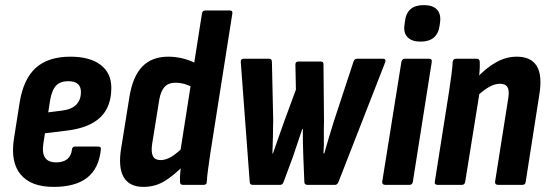

<svg xmlns="http://www.w3.org/2000/svg" viewBox="-20 -724 2149 752"><path d="M190 8Q101 8 60.5 -41Q20 -90 35 -183L57 -323Q72 -415 120.5 -458.5Q169 -502 256 -502Q332 -502 374 -470Q416 -438 416 -380Q416 -306 373.5 -265Q331 -224 246 -213L156 -202L150 -163Q144 -125 156.5 -106.5Q169 -88 200 -88Q227 -88 243 -100.5Q259 -113 262 -139Q263 -150 274 -150H364Q377 -150 375 -139Q368 -65 322 -28.5Q276 8 190 8ZM169 -284 224 -291Q262 -296 279.5 -315Q297 -334 297 -363Q297 -385 284.5 -395.5Q272 -406 247 -406Q216 -406 199.5 -388.5Q183 -371 176 -330Z M542 8Q486 8 464 -31Q442 -70 455 -146L487 -345Q500 -425 537.5 -463.5Q575 -502 639 -502Q670 -502 700 -494Q730 -486 754 -472L739 -379Q704 -400 667 -400Q640 -400 625 -384Q610 -368 604 -335L576 -161Q571 -128 579 -112.5Q587 -97 609 -97Q630 -97 652 -110.5Q674 -124 701 -151L704 -81Q664 -39 626 -15.5Q588 8 542 8ZM696 0Q685 0 685 -12Q684 -30 686.5 -53Q689 -76 691 -94L686 -129L771 -671Q773 -683 784 -683H880Q892 -683 890 -671L804 -125Q799 -90 795 -61.5Q791 -33 790 -13Q790 0 778 0Z M970 0Q958 0 958 -12L923 -481Q922 -494 935 -494H1034Q1045 -494 1045 -481L1050 -256Q1050 -226 1049 -190Q1048 -154 1047 -123H1049Q1060 -155 1071 -186Q1082 -217 1093 -248L1139 -373L1137 -471Q1137 -483 1148 -483H1236Q1248 -483 1247 -471L1249 -249Q1248 -217 1248.5 -186.5Q1249 -156 1247 -123H1250Q1259 -155 1268.5 -186.5Q1278 -218 1288 -250L1364 -481Q1368 -494 1378 -494H1480Q1486 -494 1488.5 -490.5Q1491 -487 1489 -481L1306 -12Q1301 0 1293 0H1184Q1172 0 1172 -12L1168 -110Q1167 -135 1166.5 -162.5Q1166 -190 1166 -219H1164Q1155 -192 1145.5 -164Q1136 -136 1127 -109L1091 -12Q1087 0 1078 0Z M1489 0Q1476 0 1477 -12L1552 -481Q1555 -494 1565 -494H1660Q1673 -494 1671 -481L1597 -12Q1595 0 1584 0ZM1627 -561Q1594 -561 1577 -577.5Q1560 -594 1564 -625L1566 -640Q1573 -704 1640 -704Q1674 -704 1690.5 -687.5Q1707 -671 1704 -640L1702 -625Q1694 -561 1627 -561Z M1931 0Q1918 0 1919 -12L1970 -335Q1976 -368 1968 -382Q1960 -396 1938 -396Q1918 -396 1895 -383Q1872 -370 1845 -344L1843 -414Q1882 -457 1922 -479.5Q1962 -502 2004 -502Q2060 -502 2082.5 -465Q2105 -428 2092 -351L2039 -12Q2038 0 2026 0ZM1694 0Q1681 0 1683 -12L1739 -367Q1744 -401 1748 -430.5Q1752 -460 1753 -481Q1755 -494 1766 -494H1847Q1859 -494 1859 -481Q1860 -465 1858 -441Q1856 -417 1853 -398L1859 -366L1802 -12Q1800 0 1789 0Z"/></svg>

Font: Sofia Sans Condensed ExtraBold
Style: Italic
Weight: 800
Italic angle: -9°
Version: Version 4.100